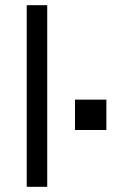

<svg xmlns="http://www.w3.org/2000/svg" viewBox="-20 -720 454 740"><path d="M83 0H162V-700H83ZM269 -219H390V-336H269Z"/></svg>

Font: Meta Space
Style: Regular
Weight: 400
Designer: Meta Pool / Florian Karsten
Foundry: Meta Pool / Florian Karsten
Version: Version 2.000;Glyphs 3.1.1 (3137)